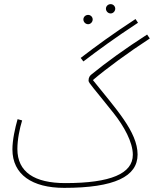

<svg xmlns="http://www.w3.org/2000/svg" viewBox="-20 -887 744 928"><path d="M515 -822C527 -822 537 -833 537 -845C537 -857 527 -867 515 -867C502 -867 492 -857 492 -845C492 -833 502 -822 515 -822ZM406 -770C418 -770 428 -781 428 -793C428 -805 418 -815 406 -815C393 -815 383 -805 383 -793C383 -781 393 -770 406 -770ZM383 -590C458 -647 530 -700 647 -777L635 -795C519 -719 447 -666 370 -607ZM290 21C534 21 645 -34 645 -140C645 -250 539 -362 429 -500C492 -554 601 -634 704 -701L691 -720C585 -652 493 -585 423 -528C414 -521 408 -513 408 -497C408 -486 430 -465 530 -339C579 -277 622 -200 622 -139C622 -48 515 -2 296 -2C147 -2 64 -55 64 -167C64 -213 75 -266 87 -305L65 -311C53 -269 40 -211 40 -165C40 -43 136 21 290 21Z"/></svg>

Font: Noto Sans Arabic ExtCond Thin
Style: Regular
Weight: 100
Width: 2
Designer: Monotype Design Team, Nadine Chahine, Nizar Qandah and Khaled Hosny
Foundry: Monotype Imaging Inc.
Version: Version 2.012